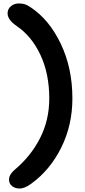

<svg xmlns="http://www.w3.org/2000/svg" viewBox="-20 -853 491 1111"><path d="M92.8 237.8Q68.4 237.8 50.3 224.1Q32.2 210.4 32.2 186Q32.2 158.7 62 131.8Q157.2 52.7 211.2 -52.5Q265.1 -157.7 265.1 -283.2Q265.1 -425.3 214.6 -533.9Q164.1 -642.6 77.1 -702.1Q23.9 -738.3 23.9 -775.9Q23.9 -800.8 43 -816.9Q62 -833 88.9 -833Q109.4 -833 123.5 -828.6Q137.7 -824.2 158.2 -810.1Q264.6 -739.7 331.8 -599.4Q398.9 -459 398.9 -283.2Q398.9 -129.9 335.2 -0.5Q271.5 128.9 162.1 209Q124 237.8 92.8 237.8Z"/></svg>

Font: Shantell Sans Bouncy
Style: Regular
Weight: 600
Designer: Stephen Nixon, Anya Danilova, Shantell Martin
Foundry: Arrow Type
Version: Version 1.006;[9816181b4]